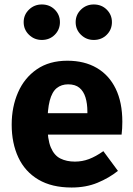

<svg xmlns="http://www.w3.org/2000/svg" viewBox="-20 -819 594 856"><path d="M280.4 -548.3Q356.3 -548.3 411.4 -516.2Q466.4 -484.1 495.9 -423.3Q525.4 -362.5 525.4 -275.9Q525.4 -262.9 524.6 -247Q523.8 -231 522.1 -218.9H177.6L176.4 -314.3H369.6Q369.6 -316.3 369.6 -318.1Q369.6 -319.9 369.6 -320.9Q369.6 -357.4 361.1 -384.8Q352.6 -412.2 334.1 -427.6Q315.6 -443 283.6 -443Q253.7 -443 232.9 -426.2Q212 -409.4 201.7 -370.2Q191.4 -331 191.4 -263.8Q191.4 -198.2 206.4 -162.1Q221.5 -126 249.2 -112.3Q276.8 -98.5 313.8 -98.5Q346.6 -98.5 376.7 -109.8Q406.8 -121.1 440.8 -145.1L505.8 -57.1Q466.1 -25.5 414.9 -4.3Q363.7 17 299.3 17Q210.8 17 151.1 -18.3Q91.5 -53.6 61.8 -117.1Q32.1 -180.6 32.1 -263Q32.1 -342.5 60.5 -407.2Q88.8 -472 144.4 -510.2Q199.9 -548.3 280.4 -548.3ZM397.9 -799.1Q432.9 -799.1 455.9 -776.1Q479 -753.1 479 -720.3Q479 -687 455.9 -664Q432.9 -640.9 397.9 -640.9Q364.6 -640.9 340.9 -664Q317.3 -687 317.3 -720.3Q317.3 -753.1 340.9 -776.1Q364.6 -799.1 397.9 -799.1ZM166.5 -799.1Q201.1 -799.1 224.2 -776.1Q247.2 -753.1 247.2 -720.3Q247.2 -687 224.2 -664Q201.1 -640.9 166.5 -640.9Q132.8 -640.9 109.2 -664Q85.5 -687 85.5 -720.3Q85.5 -753.1 109.2 -776.1Q132.8 -799.1 166.5 -799.1Z"/></svg>

Font: Fira Sans Variable
Style: Regular
Weight: 400
Designer: Carrois Corporate & Edenspiekermann AG
Foundry: Carrois Corporate GbR & Edenspiekermann AG
Version: Version 4.202